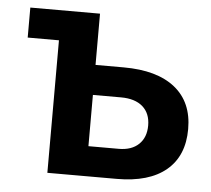

<svg xmlns="http://www.w3.org/2000/svg" viewBox="-43 -566 671 612"><g transform="rotate(5 292.5 -260.0)"><path d="M130 -424H30V-520H253V-356H343Q450 -356 507.5 -310Q565 -264 565 -178Q565 -92 510 -46Q455 0 352 0H130ZM350 -96Q391 -96 414 -118Q437 -140 437 -178Q437 -217 412.5 -238.5Q388 -260 343 -260H253V-96Z"/></g></svg>

Font: Non Bureau Medium
Style: Regular
Weight: 500
Designer: Jona Saucedo
Foundry: Non Foundry
Version: Version 1.000; ttfautohint (v1.8.4)